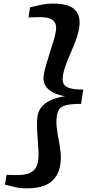

<svg xmlns="http://www.w3.org/2000/svg" viewBox="-20 -874 517 1057"><path d="M271.6 -854.2Q360.3 -854.2 393 -819.6Q425.7 -785 416.2 -723.2Q410.8 -688.9 398.3 -654.7Q385.8 -620.5 370.9 -587Q356 -553.5 343.8 -521Q331.5 -488.5 326.5 -457.9Q323.1 -436 327.8 -418.5Q332.6 -401.1 357.4 -391Q382.2 -380.9 438.2 -381L426.2 -302Q370.3 -302.1 343 -294.8Q315.8 -287.5 306.1 -272.8Q296.5 -258.1 293 -236.2Q288.3 -205.6 292.3 -172.8Q296.3 -140 302.9 -106Q309.5 -72.1 313.4 -37.6Q317.3 -3.2 312 31.5Q302.9 93.7 259.4 128.3Q216 162.8 127.5 162.8Q93.7 162.8 65.1 156.5Q36.6 150.1 7.5 142.6L15.8 88.4Q23.8 88.7 36.7 89.1Q49.6 89.5 62.5 89.6Q75.4 89.6 82.9 89.6Q107.6 89.6 130.1 83.5Q152.7 77.4 168.9 60.3Q185 43.2 189.8 11.2Q193.3 -10.5 191.9 -41.6Q190.4 -72.7 187.6 -107.3Q184.8 -142 183.8 -175.1Q182.7 -208.2 186.6 -234.2Q191.8 -268.6 213.9 -291Q236 -313.4 268.8 -326.3Q301.7 -339.2 337.9 -344.5Q303 -349.7 274.6 -363.6Q246.2 -377.4 231.1 -400.9Q215.9 -424.4 220.6 -458.8Q224.6 -484.4 233.9 -517Q243.3 -549.5 254.3 -583.6Q265.4 -617.6 274.7 -648.2Q283.9 -678.8 287.3 -700.9Q292.6 -733.8 281.6 -750.6Q270.7 -767.3 250 -773.5Q229.3 -779.6 204.5 -779.6Q196.3 -779.6 183.4 -779.3Q170.4 -779 157.6 -778.7Q144.8 -778.3 136.8 -777.7L145.3 -833.7Q176.6 -841.2 207.2 -847.7Q237.7 -854.2 271.6 -854.2Z"/></svg>

Font: Merriweather 7pt Light
Style: Italic
Weight: 300
Italic angle: -7.8°
Designer: Eben Sorkin
Foundry: Eben Sorkin
Version: Version 2.200;gftools[0.9.31]